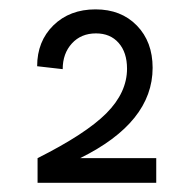

<svg xmlns="http://www.w3.org/2000/svg" viewBox="-20 -758 397 414"><path d="M61 -417Q165 -469.2 209.5 -513.9Q253.9 -558.6 253.9 -609.9Q253.9 -645 235.8 -665.5Q217.8 -686 187 -686Q154.8 -686 135 -664.3Q115.2 -642.6 115.2 -608.9L60.1 -615.2Q60.1 -668.9 95.2 -703.4Q130.4 -737.8 186 -737.8Q241.2 -737.8 275.1 -702.9Q309.1 -668 309.1 -611.8Q309.1 -494.1 152.8 -417H316.9V-363.8H61Z"/></svg>

Font: Uncut Sans
Style: Regular
Weight: 400
Designer: Kasper Nordkvist
Foundry: UNCUT.wtf
Version: Version 1.304;Glyphs 3.2 (3246)